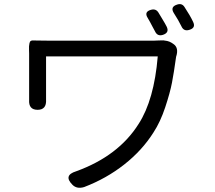

<svg xmlns="http://www.w3.org/2000/svg" viewBox="-20 -863 1040 930"><path d="M121.1 -603.5Q121.1 -607.4 120.6 -620.1Q120.1 -632.8 120.6 -638.7Q121.1 -644.5 122.6 -652.8Q124 -661.1 128.9 -664.6Q133.8 -668 141.6 -667Q152.3 -667 178.7 -666.5Q205.1 -666 221.7 -666H724.6Q733.4 -666 748.5 -667Q763.7 -668 771 -667.5Q778.3 -667 789.6 -664.6Q800.8 -662.1 810.5 -656.2L819.3 -650.4Q847.7 -631.8 833 -587.9Q822.3 -510.7 813 -462.4Q803.7 -414.1 780.3 -343.3Q756.8 -272.5 723.6 -221.7Q668.9 -134.8 582 -66.4Q495.1 2 387.7 43Q352.5 53.7 331.1 32.2Q285.2 -13.7 348.6 -33.2Q553.7 -107.4 651.4 -262.7Q726.6 -378.9 744.1 -589.8H203.1V-380.9Q206.1 -331.1 162.1 -331.1Q118.2 -331.1 121.1 -378.9ZM873 -830.1Q901.4 -787.1 915 -757.8Q929.7 -728.5 898.4 -718.8Q870.1 -709 858.4 -736.3Q844.7 -764.6 821.3 -800.8Q803.7 -830.1 837.9 -840.8Q860.4 -848.6 873 -830.1ZM730.5 -711.9Q726.6 -718.8 719.7 -731.9Q712.9 -745.1 707 -755.9Q701.2 -766.6 695.3 -776.4Q676.8 -805.7 710.9 -815.4Q734.4 -822.3 747.1 -802.7Q751 -795.9 765.6 -772Q780.3 -748 787.1 -734.4Q801.8 -705.1 769.5 -694.3Q742.2 -685.5 730.5 -711.9Z"/></svg>

Font: GenSenMaruGothic TW TTF Regular
Style: Regular
Weight: 400
Version: Version 1.301